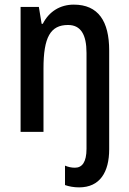

<svg xmlns="http://www.w3.org/2000/svg" viewBox="-20 -636 559 830"><path d="M322 174C412 174 452 108 452 9V-418C452 -544 405 -616 299 -616C241 -616 192 -587 165 -533H160L148 -606H69V-66H168V-340C168 -475 198 -528 274 -528C329 -528 354 -487 354 -407V7C354 65 335 89 304 89C289 89 275 86 261 80V164C278 170 299 174 322 174Z"/></svg>

Font: Noto Sans Malayalam UI Condensed Medium
Style: Regular
Weight: 500
Width: 3
Designer: Jelle Bosma - Monotype Design Team
Foundry: Monotype Imaging Inc.
Version: Version 2.104